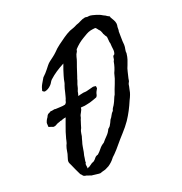

<svg xmlns="http://www.w3.org/2000/svg" viewBox="-176 -858 973 1024"><g transform="rotate(-30 310.5 -345.5)"><path d="M135.7 -315.4Q130.9 -315.4 126.5 -315.4Q122.1 -315.4 117.2 -314.5Q107.4 -311.5 104 -312.5Q100.6 -313.5 97.7 -311.5Q92.8 -310.5 88.4 -310.1Q84 -309.6 80.1 -308.6Q75.2 -306.6 69.3 -304.7Q63.5 -302.7 56.6 -303.7Q53.7 -303.7 50.8 -305.7Q47.9 -307.6 44.9 -309.6Q40 -312.5 36.1 -314Q32.2 -315.4 30.3 -319.3Q32.2 -325.2 32.7 -334Q33.2 -342.8 41 -352.5Q43 -355.5 45.9 -358.4Q48.8 -361.3 51.8 -364.3Q55.7 -369.1 57.1 -371.6Q58.6 -374 64.5 -377.9Q69.3 -379.9 73.2 -380.4Q77.1 -380.9 82 -383.8Q89.8 -381.8 98.6 -382.8Q107.4 -383.8 111.3 -380.9Q125 -379.9 138.7 -377.4Q152.3 -375 167 -376Q174.8 -380.9 176.8 -384.8Q178.7 -388.7 180.7 -393.6Q186.5 -401.4 190.9 -412.1Q195.3 -422.9 200.2 -432.6Q208 -452.1 215.8 -465.8Q217.8 -469.7 219.7 -472.2Q221.7 -474.6 222.7 -478.5Q225.6 -487.3 229.5 -496.1Q233.4 -504.9 237.3 -512.7Q245.1 -529.3 252.4 -542Q259.8 -554.7 268.6 -570.3Q241.2 -561.5 217.8 -551.3Q194.3 -541 172.9 -527.3Q166 -522.5 161.1 -516.1Q156.2 -509.8 149.4 -504.9Q129.9 -490.2 108.4 -490.2Q99.6 -495.1 97.7 -500Q105.5 -519.5 116.7 -532.7Q127.9 -545.9 139.6 -559.6Q150.4 -566.4 159.2 -573.2Q168 -580.1 176.8 -587.9Q185.5 -595.7 194.3 -603.5Q203.1 -611.3 212.9 -616.2Q226.6 -623 238.8 -629.4Q251 -635.7 262.7 -643.6Q280.3 -657.2 302.2 -668Q324.2 -678.7 344.7 -688.5Q355.5 -693.4 365.7 -697.3Q376 -701.2 386.7 -704.1Q397.5 -706.1 409.2 -708Q420.9 -710 431.6 -713.9Q447.3 -715.8 461.4 -720.7Q475.6 -725.6 492.2 -725.6Q496.1 -724.6 498 -723.6Q500 -722.7 503.9 -721.7Q516.6 -721.7 522 -719.7Q527.3 -717.8 532.2 -715.8Q542 -711.9 549.8 -707.5Q557.6 -703.1 566.4 -698.2Q571.3 -695.3 574.2 -692.4Q577.1 -689.5 581.1 -686.5Q588.9 -681.6 591.3 -679.2Q593.8 -676.8 596.7 -673.8Q601.6 -668.9 606 -666.5Q610.4 -664.1 609.4 -657.2Q613.3 -646.5 617.2 -636.2Q621.1 -626 621.1 -614.3Q621.1 -609.4 619.6 -604.5Q618.2 -599.6 616.2 -594.7Q614.3 -587.9 613.8 -582Q613.3 -576.2 610.4 -571.3Q608.4 -557.6 606 -544.4Q603.5 -531.2 601.6 -516.6Q600.6 -511.7 600.6 -505.9Q600.6 -500 599.6 -495.1Q597.7 -482.4 592.8 -471.2Q587.9 -460 587.9 -449.2Q582 -429.7 575.2 -417Q568.4 -404.3 560.5 -391.6Q550.8 -377.9 543.9 -360.8Q537.1 -343.8 529.3 -327.1Q527.3 -323.2 526.9 -319.8Q526.4 -316.4 524.4 -313.5Q515.6 -302.7 514.6 -298.8Q513.7 -294.9 511.7 -290Q508.8 -283.2 505.4 -274.9Q502 -266.6 499 -258.8Q497.1 -255.9 493.2 -248Q490.2 -242.2 485.8 -236.3Q481.4 -230.5 476.6 -223.6Q460.9 -199.2 444.3 -177.7Q427.7 -156.2 408.2 -135.7Q383.8 -111.3 356.9 -90.8Q330.1 -70.3 303.7 -47.9Q293.9 -40 284.2 -31.7Q274.4 -23.4 262.7 -15.6Q257.8 -11.7 252.4 -8.8Q247.1 -5.9 242.2 -1Q226.6 13.7 203.1 24.4Q191.4 27.3 188.5 28.8Q185.5 30.3 183.6 30.3Q177.7 32.2 171.9 32.2Q166 32.2 160.2 33.2Q157.2 33.2 154.3 34.2Q151.4 35.2 147.5 35.2Q139.6 34.2 131.3 31.2Q123 28.3 115.2 26.4Q112.3 25.4 108.9 24.4Q105.5 23.4 101.6 22.5Q94.7 18.6 88.9 15.6Q83 12.7 77.1 8.8Q62.5 4.9 59.6 -2Q56.6 -8.8 51.8 -14.6Q45.9 -33.2 42.5 -47.9Q39.1 -62.5 34.2 -81.1Q32.2 -87.9 30.8 -93.3Q29.3 -98.6 30.3 -105.5Q31.2 -110.4 34.2 -116.2Q37.1 -122.1 40 -127.9Q47.9 -141.6 52.2 -155.8Q56.6 -169.9 64.5 -183.6Q66.4 -185.5 67.9 -188.5Q69.3 -191.4 71.3 -193.4Q74.2 -199.2 76.7 -205.1Q79.1 -210.9 81.1 -215.8Q88.9 -232.4 97.2 -248.5Q105.5 -264.6 115.2 -280.3Q123 -293.9 127 -300.8Q130.9 -307.6 135.7 -315.4ZM359.4 -377.9Q357.4 -374 358.4 -371.6Q359.4 -369.1 357.4 -365.2Q355.5 -362.3 352.1 -358.9Q348.6 -355.5 345.7 -350.6Q340.8 -342.8 338.9 -336.9Q336.9 -331.1 330.1 -326.2Q320.3 -324.2 308.6 -322.3Q296.9 -320.3 287.1 -319.3Q279.3 -319.3 266.1 -318.4Q252.9 -317.4 243.2 -319.3Q236.3 -320.3 232.4 -320.3Q230.5 -314.5 228.5 -309.6Q223.6 -301.8 218.3 -295.9Q212.9 -290 209 -283.2Q205.1 -272.5 201.7 -268.1Q198.2 -263.7 196.3 -258.8Q191.4 -251 187.5 -242.2Q183.6 -233.4 178.7 -224.6Q176.8 -221.7 174.3 -218.8Q171.9 -215.8 169.9 -211.9Q167 -206.1 165 -199.7Q163.1 -193.4 160.2 -185.5Q157.2 -178.7 153.8 -172.9Q150.4 -167 148.4 -161.1Q144.5 -154.3 141.6 -147.5Q138.7 -140.6 136.7 -134.8Q133.8 -127.9 131.8 -121.1Q129.9 -114.3 127 -107.4Q121.1 -95.7 119.1 -89.4Q117.2 -83 115.2 -77.1Q113.3 -71.3 110.8 -64.9Q108.4 -58.6 108.4 -52.7Q104.5 -49.8 103.5 -45.9Q102.5 -42 102.5 -37.6Q102.5 -33.2 102.5 -28.8Q102.5 -24.4 99.6 -21.5Q115.2 -23.4 124.5 -29.3Q133.8 -35.2 147.5 -37.1Q157.2 -42 164.6 -49.3Q171.9 -56.6 185.5 -57.6Q201.2 -67.4 213.4 -78.6Q225.6 -89.8 244.1 -96.7Q258.8 -109.4 274.9 -120.6Q291 -131.8 301.8 -148.4Q306.6 -150.4 315.4 -157.2Q321.3 -164.1 326.7 -170.9Q332 -177.7 336.9 -185.5Q346.7 -193.4 353.5 -203.1Q360.4 -212.9 371.1 -219.7Q375 -229.5 381.8 -235.8Q388.7 -242.2 394.5 -250Q402.3 -259.8 408.7 -270.5Q415 -281.2 422.9 -290Q436.5 -315.4 451.7 -338.9Q466.8 -362.3 478.5 -390.6Q496.1 -415 506.8 -445.3Q513.7 -452.1 516.1 -463.4Q518.6 -474.6 528.3 -476.6Q536.1 -488.3 536.6 -503.9Q537.1 -519.5 539.1 -534.2Q540 -539.1 539.1 -543Q538.1 -546.9 539.1 -550.8Q539.1 -558.6 540.5 -566.4Q542 -574.2 540 -581.1Q535.2 -588.9 535.2 -591.3Q535.2 -593.8 534.2 -595.7Q531.2 -599.6 531.2 -606.4Q529.3 -614.3 528.8 -617.7Q528.3 -621.1 525.4 -626Q520.5 -632.8 518.1 -638.7Q515.6 -644.5 510.7 -649.4Q502.9 -650.4 496.6 -650.4Q490.2 -650.4 482.4 -650.4Q468.8 -649.4 456.5 -645Q444.3 -640.6 431.6 -635.7Q422.9 -632.8 415 -628.9Q407.2 -625 399.4 -621.1Q390.6 -616.2 383.3 -611.3Q376 -606.4 368.2 -600.6Q367.2 -597.7 365.7 -595.2Q364.3 -592.8 363.3 -589.8Q352.5 -579.1 347.2 -565.9Q341.8 -552.7 335 -541Q327.1 -528.3 320.8 -516.1Q314.5 -503.9 307.6 -491.2Q302.7 -480.5 297.4 -472.2Q292 -463.9 288.1 -454.1Q275.4 -433.6 271.5 -421.9Q268.6 -415 264.2 -408.7Q259.8 -402.3 257.8 -394.5Q255.9 -390.6 254.4 -387.2Q252.9 -383.8 251 -379.9Q256.8 -380.9 262.7 -381.3Q268.6 -381.8 275.4 -381.8Q283.2 -382.8 291 -381.3Q298.8 -379.9 306.6 -380.9Q315.4 -380.9 325.2 -382.3Q335 -383.8 343.8 -383.8Q348.6 -381.8 353 -381.3Q357.4 -380.9 359.4 -377.9Z"/></g></svg>

Font: Seaweed Script
Style: Regular
Weight: 400
Designer: Squid
Foundry: Font Diner, Inc DBA Neapolitan
Version: Version 1.000